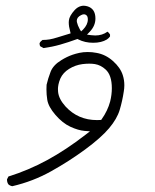

<svg xmlns="http://www.w3.org/2000/svg" viewBox="-20 -327 540 668"><path d="M412.6 -30.3Q412.6 -48.8 407.2 -65.4Q398.9 -91.8 373 -114.7Q347.2 -137.7 315.4 -143.1Q300.8 -146 285.2 -146Q269.5 -146 256.1 -143.1Q242.7 -140.1 232.9 -136.7Q212.9 -129.9 193.4 -117.7Q165 -100.6 156 -77.1Q147 -53.7 142.1 -32.2Q141.6 -23.9 141.6 -16.1Q141.6 2.4 144.5 20.5Q148.4 44.4 172.9 72.8Q197.8 101.6 224.9 114Q252 126.5 273.9 128.4L293 129.9L277.8 141.6Q209 194.8 143.8 230.2Q78.6 265.6 9.3 287.1L4.4 296.9Q4.4 297.4 4.4 298.3Q4.4 307.6 9.3 314.5Q15.6 319.8 22.9 320.8Q94.7 304.2 157.7 269Q220.7 233.9 276.4 192.9Q332 151.9 359.6 119.1Q387.2 86.4 396.5 55.2Q405.8 23.9 410.6 -8.3Q412.6 -19.5 412.6 -30.3ZM317.4 90.8Q251.5 90.8 208 43.5Q184.6 17.6 182.1 -7.3Q181.6 -11.7 181.6 -17.6Q181.6 -23.4 183.3 -32.7Q185.1 -42 189.9 -53.7Q199.2 -74.2 220.5 -87.4Q241.7 -100.6 267.1 -104Q279.8 -105.5 290.5 -105.5Q301.3 -105.5 310.5 -104Q330.6 -100.6 347.2 -85.4Q369.1 -65.9 369.1 -20Q369.1 2.4 363.3 25.9Q354.5 58.6 334 87.4L332 90.3Q322.8 90.8 317.4 90.8ZM362.8 -207Q359.4 -212.9 354 -216.8Q335.9 -203.6 311.5 -203.6Q304.7 -203.6 296.9 -204.6L282.7 -206.5L292.5 -216.8Q312 -237.3 312 -262.7Q312 -296.9 283.7 -305.2Q276.4 -307.1 271 -307.1Q265.6 -307.1 261.2 -305.7Q250 -302.7 240.2 -292.5Q221.2 -271.5 219.7 -255.9Q219.2 -252.4 219.2 -249Q219.2 -234.9 224.1 -217.8L225.6 -210.9Q196.3 -202.1 180.2 -197Q164.1 -191.9 152.3 -189.9Q140.6 -188 127.9 -188Q121.1 -183.6 117.7 -176.8Q117.7 -176.3 117.7 -175.3Q117.7 -169.4 120.1 -166L131.3 -159.7Q160.6 -163.6 189 -171.6Q217.3 -179.7 249.5 -191.4L252.4 -189.9Q275.4 -178.2 304.2 -178.2Q333 -178.2 351.6 -189.5Q358.9 -194.3 362.8 -200.2ZM247.1 -254.4Q247.1 -267.1 262.2 -274.4Q267.6 -277.3 272.5 -277.3Q277.3 -277.3 281.5 -273.2Q285.6 -269 285.6 -259.3Q285.6 -241.2 269 -224.1L262.2 -217.8L257.3 -225.6Q250 -238.8 247.6 -250Q247.1 -252.4 247.1 -254.4Z"/></svg>

Font: Bakudai
Style: ExtraLight
Weight: 200
Version: Version 1.48